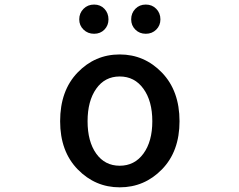

<svg xmlns="http://www.w3.org/2000/svg" viewBox="-20 -801 1040 834"><path d="M500 12.7Q393.6 12.7 317.4 -65.4Q241.2 -143.6 241.2 -274.4Q241.2 -407.2 316.9 -485.8Q392.6 -564.5 500 -564.5Q607.4 -564.5 683.6 -485.4Q759.8 -406.2 759.8 -274.4Q759.8 -143.6 683.6 -65.4Q607.4 12.7 500 12.7ZM397.9 -133.8Q435.5 -81.1 500 -81.1Q564.5 -81.1 603 -133.8Q641.6 -186.5 641.6 -274.4Q641.6 -362.3 603 -415.5Q564.5 -468.8 500 -468.8Q435.5 -468.8 397.9 -415.5Q360.4 -362.3 360.4 -274.4Q360.4 -186.5 397.9 -133.8ZM324.2 -716.8Q324.2 -744.1 342.8 -762.7Q361.3 -781.2 388.7 -781.2Q416 -781.2 433.6 -762.7Q451.2 -744.1 451.2 -716.8Q451.2 -690.4 433.6 -672.4Q416 -654.3 388.7 -654.3Q361.3 -654.3 342.8 -672.4Q324.2 -690.4 324.2 -716.8ZM549.8 -716.8Q549.8 -744.1 567.9 -762.7Q585.9 -781.2 613.3 -781.2Q640.6 -781.2 658.7 -762.7Q676.8 -744.1 676.8 -716.8Q676.8 -690.4 658.7 -672.4Q640.6 -654.3 613.3 -654.3Q585.9 -654.3 567.9 -672.4Q549.8 -690.4 549.8 -716.8Z"/></svg>

Font: Gen Shin Gothic Monospace Medium
Style: Regular
Weight: 500
Designer: [Source Han Sans]
Ryoko NISHIZUKA  (kana & ideographs); Paul D. Hunt (Latin, Greek & Cyrillic); Wenlong ZHANG  (bopomofo
Version: Version 1.002.20150607